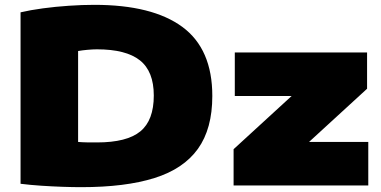

<svg xmlns="http://www.w3.org/2000/svg" viewBox="-20 -767 1577 794"><path d="M316 7Q281.5 7 238.2 5.5Q195 4 150 1Q105 -2 65 -7V-716Q105.5 -725.5 157.5 -732.5Q209.5 -739.5 264.8 -743.2Q320 -747 370 -747Q610 -747 734 -655.8Q858 -564.5 858 -370Q858 -234.5 798.5 -151.5Q739 -68.5 618.8 -30.8Q498.5 7 316 7ZM381 -178Q505 -178 560.5 -223.8Q616 -269.5 616 -372Q616 -472 558.5 -517.5Q501 -563 381 -563Q364 -563 341.8 -561Q319.5 -559 303 -556V-180Q321 -178.5 340.2 -178.2Q359.5 -178 381 -178ZM946 0V-150L1186 -370H951V-550H1498V-400L1258 -180H1503V0Z"/></svg>

Font: Encode Sans Expanded Expanded Black
Style: Regular
Weight: 900
Width: 7
Designer: Multiple Designers
Foundry: Impallari Type
Version: Version 3.000; ttfautohint (v1.8.3) -l 8 -r 50 -G 200 -x 14 